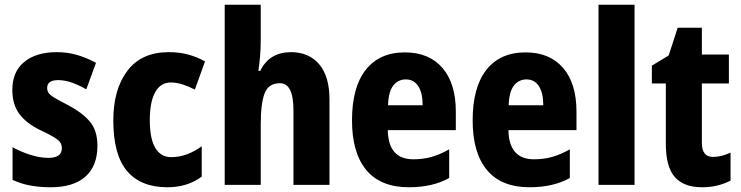

<svg xmlns="http://www.w3.org/2000/svg" viewBox="-20 -780 3124 810"><path d="M391 -165Q391 -80 340.5 -35Q290 10 194 10Q149 10 109.5 3Q70 -4 33 -21V-159Q67 -140 107.5 -127Q148 -114 184 -114Q241 -114 241 -155Q241 -167 235 -177.5Q229 -188 209 -200.5Q189 -213 148 -232Q91 -260 61.5 -299.5Q32 -339 32 -401Q32 -477 82 -518.5Q132 -560 220 -560Q264 -560 304 -548.5Q344 -537 385 -515L344 -403Q315 -420 284.5 -431Q254 -442 225 -442Q179 -442 179 -409Q179 -397 185 -388Q191 -379 210 -367.5Q229 -356 268 -336Q324 -307 357.5 -269Q391 -231 391 -165Z M686 10Q574 10 516 -58.5Q458 -127 458 -272Q458 -403 517.5 -481.5Q577 -560 692 -560Q738 -560 775.5 -549.5Q813 -539 845 -521L802 -402Q775 -416 750 -424Q725 -432 700 -432Q658 -432 635 -391.5Q612 -351 612 -273Q612 -194 635.5 -155.5Q659 -117 702 -117Q768 -117 831 -163V-35Q771 10 686 10Z M1080 -611Q1080 -574 1077 -540.5Q1074 -507 1070 -481H1078Q1116 -560 1208 -560Q1283 -560 1326.5 -509Q1370 -458 1370 -360V0H1218V-315Q1218 -429 1161 -429Q1113 -429 1096.5 -386.5Q1080 -344 1080 -256V0H928V-760H1080Z M1688 -559Q1790 -559 1846.5 -493.5Q1903 -428 1903 -309V-231H1616Q1618 -108 1724 -108Q1765 -108 1800.5 -118Q1836 -128 1875 -150V-29Q1805 10 1705 10Q1586 10 1525.5 -62.5Q1465 -135 1465 -272Q1465 -412 1523 -485.5Q1581 -559 1688 -559ZM1692 -445Q1660 -445 1639.5 -419.5Q1619 -394 1617 -336H1763Q1763 -388 1744.5 -416.5Q1726 -445 1692 -445Z M2197 -559Q2299 -559 2355.5 -493.5Q2412 -428 2412 -309V-231H2125Q2127 -108 2233 -108Q2274 -108 2309.5 -118Q2345 -128 2384 -150V-29Q2314 10 2214 10Q2095 10 2034.5 -62.5Q1974 -135 1974 -272Q1974 -412 2032 -485.5Q2090 -559 2197 -559ZM2201 -445Q2169 -445 2148.5 -419.5Q2128 -394 2126 -336H2272Q2272 -388 2253.5 -416.5Q2235 -445 2201 -445Z M2657 0H2505V-760H2657Z M2988 -118Q3006 -118 3024 -122.5Q3042 -127 3062 -136V-18Q3037 -5 3007 2.5Q2977 10 2941 10Q2865 10 2827 -33Q2789 -76 2789 -173V-428H2730V-503L2801 -546L2839 -663H2941V-550H3055V-428H2941V-177Q2941 -118 2988 -118Z"/></svg>

Font: Noto Sans Armenian Condensed ExtraBold
Style: Regular
Weight: 800
Width: 3
Designer: Monotype Design Team
Foundry: Monotype Imaging Inc.
Version: Version 2.008; ttfautohint (v1.8.4.7-5d5b)